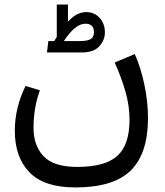

<svg xmlns="http://www.w3.org/2000/svg" viewBox="-20 -563 724 842"><path d="M629 -45Q629 110 553.5 184.5Q478 259 310 259Q174 259 109.5 193Q45 127 45 10Q45 -90 92 -186L155 -167Q127 -90 127 -3Q127 76 171.5 122.5Q216 169 318 169Q441 169 494.5 120.5Q548 72 548 -37Q548 -98 531 -158.5Q514 -219 483 -289L571 -326Q597 -268 613 -192.5Q629 -117 629 -45ZM440 -421Q440 -387 415.5 -360Q391 -333 340 -333H186L192 -383H218Q226 -395 229 -401V-543H278V-468Q316 -510 358 -510Q394 -510 417 -484.5Q440 -459 440 -421ZM392 -422Q392 -459 354 -459Q310 -459 260 -383H331Q364 -383 378 -392Q392 -401 392 -422Z"/></svg>

Font: FiraGOUPP
Style: Medium
Weight: 400
Designer: bBox Type
Foundry: bBox Type GmbH
Version: Version 1.001